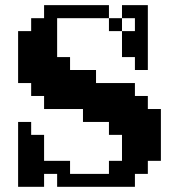

<svg xmlns="http://www.w3.org/2000/svg" viewBox="-20 -720 690 740"><path d="M149.9 -49.8V0H49.8V-250H100.1V-200.2H149.9V-100.1H250V-49.8H399.9V-100.1H450.2V-200.2H399.9V-250H299.8V-299.8H149.9V-350.1H100.1V-399.9H49.8V-600.1H100.1V-649.9H149.9V-700.2H399.9V-649.9H450.2V-600.1H500V-649.9H450.2V-700.2H549.8V-450.2H500V-500H450.2V-600.1H399.9V-649.9H200.2V-500H250V-450.2H350.1V-399.9H500V-350.1H549.8V-299.8H600.1V-100.1H549.8V-49.8H500V0H200.2V-49.8Z"/></svg>

Font: Redaction 50
Style: Bold
Weight: 700
Designer: Jeremy Mickel / Forest Young
Foundry: MCKL
Version: Version 2.001;hotconv 1.0.113;makeotfexe 2.5.65598 DEVELOPME